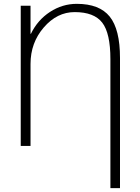

<svg xmlns="http://www.w3.org/2000/svg" viewBox="-20 -760 728 1000"><path d="M380 -740Q498 -740 551.5 -673.5Q605 -607 605 -458V220H555V-452Q555 -587 512.5 -642Q470 -697 369 -697Q277 -697 208 -617Q139 -537 139 -427V0H88V-730H139V-584H141Q176 -656 240.5 -698Q305 -740 380 -740Z"/></svg>

Font: Mplus 1p Light
Style: Regular
Weight: 300
Version: Version 1.061